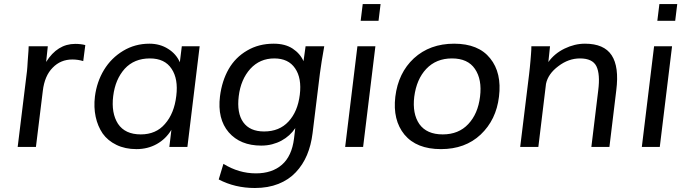

<svg xmlns="http://www.w3.org/2000/svg" viewBox="-20 -731 3402 955"><path d="M67.9 0 114.3 -377.9Q115.2 -386.2 116 -397.9Q116.7 -409.7 117.7 -425.3L121.6 -478.5L122.6 -501H217.8L209.5 -422.9Q265.6 -512.7 354 -512.7Q382.3 -512.7 404.3 -506.8L394 -427.2Q367.2 -435.1 339.8 -435.1Q281.7 -435.1 242.2 -394.5Q201.7 -354 192.9 -278.8L158.7 0Z M680.2 -62.5Q755.9 -62.5 800.3 -114.3Q846.7 -166.5 856.9 -254.4Q867.2 -338.4 833.5 -388.7Q799.8 -440.4 725.6 -440.4Q647.5 -440.4 600.1 -388.7Q576.7 -362.3 562.5 -328.9Q548.3 -295.4 543 -252.9Q532.7 -168.5 566.9 -115.2Q602.1 -62.5 680.2 -62.5ZM658.7 10.7Q602.5 10.7 559.3 -10.3Q516.1 -31.2 490.7 -66.9Q465.8 -103.5 455.8 -150.4Q445.8 -197.3 452.1 -250.5Q461.4 -324.2 497.3 -383.3Q533.2 -442.4 592.3 -478Q651.4 -513.7 723.1 -513.7Q775.9 -513.7 816.4 -487.8Q856.4 -462.9 874.5 -421.4L884.3 -501H973.1L912.1 0H822.3L832.5 -85.4Q805.2 -40 760 -14.6Q714.8 10.7 658.7 10.7Z M1293.5 -77.1Q1369.6 -77.1 1415 -126.5Q1460.9 -175.8 1471.2 -259.8Q1481.4 -342.3 1447.8 -391.1Q1414.6 -440.4 1344.2 -440.4Q1272.5 -440.4 1225.1 -388.7Q1177.7 -335.9 1167.5 -252.9Q1157.2 -168.9 1189.9 -123Q1222.7 -77.1 1293.5 -77.1ZM1247.6 204.1Q1148.9 204.1 1067.9 161.6L1091.3 84Q1168 131.3 1252.9 131.3Q1333 131.3 1382.3 88.4Q1431.6 45.4 1442.4 -41.5L1448.7 -93.8Q1436 -74.7 1418.7 -58.8Q1401.4 -43 1380.1 -31.5Q1358.9 -20 1333.7 -13.4Q1308.6 -6.8 1279.3 -6.8Q1175.3 -6.8 1117.7 -72.8Q1060.5 -139.6 1074.2 -252Q1084 -329.1 1117.4 -387.5Q1150.9 -445.8 1209 -479.5Q1266.6 -513.7 1341.3 -513.7Q1398.4 -513.7 1435.5 -489.3Q1472.7 -464.8 1489.7 -426.8L1500 -501H1592.8Q1585.4 -460 1580.1 -426.5Q1574.7 -393.1 1571.3 -366.2L1534.7 -68.4Q1527.3 -8.3 1506.8 40.3Q1486.3 88.9 1451.2 126Q1416.5 163.1 1365 183.6Q1313.5 204.1 1247.6 204.1Z M1773.9 -627.4 1784.2 -710.9H1873L1862.8 -627.4ZM1696.8 0 1757.8 -501H1847.2L1786.1 0Z M2173.3 10.7Q2051.8 10.7 1991.7 -61.5Q1932.6 -133.8 1946.3 -250Q1960.9 -368.7 2038.6 -440.9Q2118.2 -513.7 2238.8 -513.7Q2359.9 -513.7 2418 -440.9Q2476.6 -368.7 2461.9 -250Q2448.2 -134.8 2370.6 -61.5Q2293.9 10.7 2173.3 10.7ZM2182.1 -62.5Q2261.2 -62.5 2309.1 -113.8Q2357.4 -165 2367.7 -250Q2378.4 -335.4 2342.3 -388.2Q2307.1 -440.4 2228 -440.4Q2149.4 -440.4 2100.1 -388.2Q2051.8 -336.9 2040.5 -250Q2030.3 -165.5 2065.9 -113.8Q2102.5 -62.5 2182.1 -62.5Z M2567.4 0 2611.8 -362.3Q2613.8 -378.9 2615.5 -396Q2617.2 -413.1 2618.7 -430.2Q2620.1 -447.3 2621.1 -460.4Q2622.1 -473.6 2622.6 -482.9L2623 -501H2715.8L2707.5 -422.4Q2737.8 -464.8 2788.1 -489.3Q2838.4 -513.7 2889.6 -513.7Q2984.4 -513.7 3022.2 -456.3Q3060.1 -398.9 3045.4 -282.2L3011.2 0H2921.4L2955.6 -281.7Q2965.8 -362.3 2946.3 -401.9Q2926.8 -440.4 2864.7 -440.4Q2807.6 -440.4 2757.3 -401.9Q2706.1 -363.8 2695.8 -314L2657.7 0Z M3249.5 -627.4 3259.8 -710.9H3348.6L3338.4 -627.4ZM3172.4 0 3233.4 -501H3322.8L3261.7 0Z"/></svg>

Font: Ride
Style: Italic
Weight: 400
Version: Version 3.000